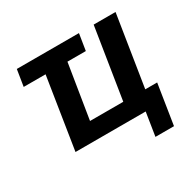

<svg xmlns="http://www.w3.org/2000/svg" viewBox="-139 -659 972 950"><g transform="rotate(-30 346.5 -184.0)"><path d="M491 133 512 0H111L175 -407H50L65 -501H420L405 -407H300L250 -97H440L504 -501H629L565 -96H633L597 133Z"/></g></svg>

Font: Nunito Sans 7pt Condensed
Style: Bold Italic
Weight: 700
Width: 3
Italic angle: -9°
Designer: Vernon Adams
Foundry: Vernon Adams
Version: Version 3.101;gftools[0.9.27]